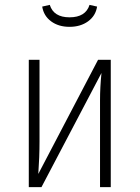

<svg xmlns="http://www.w3.org/2000/svg" viewBox="-20 -767 572 787"><path d="M434 0H390V-356Q390 -410 396 -468L150 0H98V-522H142V-188Q142 -124 137 -54L382 -522H434ZM153 -740 184 -747Q200 -696 265 -696Q331 -696 347 -747L378 -740Q372 -702 341 -679.5Q310 -657 265 -657Q220 -657 189.5 -679.5Q159 -702 153 -740Z"/></svg>

Font: Fira Sans Condensed ExtraLight
Style: Regular
Weight: 275
Width: 3
Designer: Carrois Corporate & Edenspiekermann AG
Foundry: Carrois Corporate GbR & Edenspiekermann AG
Version: Version 4.203